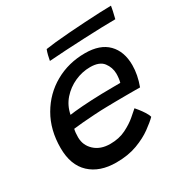

<svg xmlns="http://www.w3.org/2000/svg" viewBox="-154 -796 889 918"><g transform="rotate(-30 290.5 -337.0)"><path d="M482 -111.5Q463.5 -93 429.2 -68Q395 -43 345 -24.2Q295 -5.5 229 -5.5Q138 -5.5 85 -55Q32 -104.5 32 -199Q32 -298.5 75.8 -374Q119.5 -449.5 193.8 -491.5Q268 -533.5 359.5 -533.5Q442 -533.5 484.8 -490Q527.5 -446.5 527.5 -371Q527.5 -318 506 -260Q500.5 -260 479.5 -260.2Q458.5 -260.5 430 -260.2Q401.5 -260 372.5 -259.8Q343.5 -259.5 323 -259Q290.5 -258.5 253.5 -256.2Q216.5 -254 184.5 -251.2Q152.5 -248.5 134.5 -246Q130 -228 130 -201.5Q130 -157 162.5 -127Q195 -97 248.5 -97Q297.5 -97 335 -115.8Q372.5 -134.5 397.5 -156.2Q422.5 -178 433 -187Q436.5 -183.5 447.2 -170Q458 -156.5 468.5 -140.2Q479 -124 482 -111.5ZM152.5 -312.5Q173.5 -316 223.5 -319.8Q273.5 -323.5 333.5 -325Q368.5 -325.5 399.2 -325.8Q430 -326 435 -326Q438 -336 439.5 -349Q441 -362 441 -374Q440.5 -408.5 419.5 -436Q398.5 -463.5 347 -463.5Q303.5 -463.5 262.2 -445Q221 -426.5 191.2 -392.8Q161.5 -359 152.5 -312.5ZM566.5 -601.5Q534.5 -601.5 488.2 -600Q442 -598.5 389.8 -596.2Q337.5 -594 287 -591Q236.5 -588 196 -585Q198.5 -599 202.2 -614.2Q206 -629.5 211 -642Q229 -645 264.2 -648.8Q299.5 -652.5 343.8 -655.8Q388 -659 433.5 -661.8Q479 -664.5 518 -666.2Q557 -668 581 -668Q580 -661 576 -641.5Q572 -622 566.5 -601.5Z"/></g></svg>

Font: Grandstander
Style: Italic
Weight: 400
Italic angle: -15°
Designer: Tyler Finck
Foundry: Etcetera Type Co
Version: Version 1.200; ttfautohint (v1.8.3)